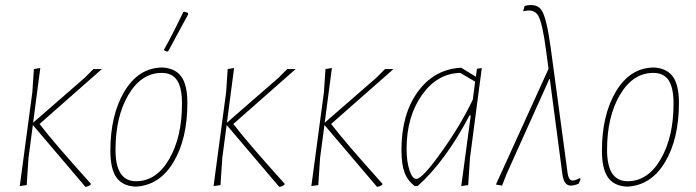

<svg xmlns="http://www.w3.org/2000/svg" viewBox="-20 -721 2710 748"><path d="M57 4 106 -362 112 -452 137 -456 109 -243 310 -418 344 -452H377L134 -238Q189 -166 334 -5L333 -1Q325 5 315 7L312 6L108 -234L91 -106L84 0Z M694 -674 699 -675 712 -671 713 -665Q690 -622 635 -521L630 -520L618 -526Q652 -586 694 -674ZM610 -458H615Q665 -454 687.5 -421Q710 -388 710 -320Q710 -181 656.5 -90.5Q603 0 511 6H506Q456 3 433 -30.5Q410 -64 410 -134Q410 -273 464.5 -364.5Q519 -456 610 -458ZM610 -437Q531 -437 480.5 -352Q430 -267 430 -137Q430 -15 510 -15Q589 -15 639 -101Q689 -187 689 -317Q689 -379 670 -408Q651 -437 610 -437Z M812 4 861 -362 867 -452 892 -456 864 -243 1065 -418 1099 -452H1132L889 -238Q944 -166 1089 -5L1088 -1Q1080 5 1070 7L1067 6L863 -234L846 -106L839 0Z M1193 4 1242 -362 1248 -452 1273 -456 1245 -243 1446 -418 1480 -452H1513L1270 -238Q1325 -166 1470 -5L1469 -1Q1461 5 1451 7L1448 6L1244 -234L1227 -106L1220 0Z M1596 4Q1568 -17 1556 -49Q1544 -81 1544 -137Q1544 -275 1607 -362.5Q1670 -450 1773 -457H1777L1834 -422L1838 -453L1857 -456L1811 -106L1804 0L1777 4L1814 -271H1809Q1716 -94 1607 4ZM1564 -141Q1564 -93 1575 -58.5Q1586 -24 1602 -24Q1625 -24 1700 -129Q1775 -234 1822 -333L1831 -403L1773 -437Q1683 -435 1623.5 -350.5Q1564 -266 1564 -141Z M1936 2 1912 -2 2117 -453 2107 -527Q2093 -633 2076.5 -660.5Q2060 -688 2019 -677V-681L2024 -698Q2072 -710 2091 -679.5Q2110 -649 2126 -531L2191 -49Q2194 -24 2204.5 -19Q2215 -14 2238 -27L2242 -24L2235 -6Q2219 2 2203 2Q2177 2 2171 -42L2122 -413H2120L1954 -44Z M2525 -458H2530Q2580 -454 2602.5 -421Q2625 -388 2625 -320Q2625 -181 2571.5 -90.5Q2518 0 2426 6H2421Q2371 3 2348 -30.5Q2325 -64 2325 -134Q2325 -273 2379.5 -364.5Q2434 -456 2525 -458ZM2525 -437Q2446 -437 2395.5 -352Q2345 -267 2345 -137Q2345 -15 2425 -15Q2504 -15 2554 -101Q2604 -187 2604 -317Q2604 -379 2585 -408Q2566 -437 2525 -437Z"/></svg>

Font: Alegreya Sans Thin
Style: Italic
Weight: 100
Italic angle: -7°
Designer: Juan Pablo del Peral
Foundry: Huerta Tipografica
Version: Version 2.007